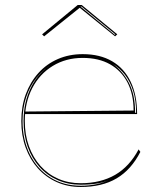

<svg xmlns="http://www.w3.org/2000/svg" viewBox="-20 -731 645 766"><path d="M310 -515Q379 -515 427.5 -486.5Q476 -458 501.5 -404.5Q527 -351 527 -276H79V-286L513 -290Q513 -355 488.5 -402Q464 -449 419 -474.5Q374 -500 310 -500Q243 -500 190.5 -468Q138 -436 108.5 -379Q79 -322 79 -248Q79 -193 95.5 -147.5Q112 -102 141.5 -69Q171 -36 212 -18Q253 0 302 0Q342 0 376.5 -8.5Q411 -17 439.5 -33.5Q468 -50 491.5 -75.5Q515 -101 533 -135L540 -125Q522 -90 498.5 -63.5Q475 -37 445.5 -19.5Q416 -2 380 6.5Q344 15 302 15Q250 15 206.5 -4.5Q163 -24 131.5 -59Q100 -94 82.5 -142Q65 -190 65 -248Q65 -307 83 -355.5Q101 -404 133.5 -440Q166 -476 211 -495.5Q256 -515 310 -515ZM70 -248Q70 -173 99.5 -114.5Q129 -56 181 -23Q233 10 302 10Q335 10 364 4Q393 -2 413 -12Q394 -3 365.5 1.5Q337 6 302 6Q252 6 210 -12.5Q168 -31 137.5 -65Q107 -99 90.5 -145.5Q74 -192 74 -248Q74 -325 105 -385Q136 -445 190 -476Q153 -455 126 -421Q99 -387 84.5 -343.5Q70 -300 70 -248ZM519 -281H523Q523 -331 511 -368.5Q499 -406 478.5 -432.5Q458 -459 430 -476Q469 -448 494 -401Q519 -354 519 -281ZM156 -586 148 -594 290 -711H306L448 -594L439 -586L298 -700ZM440 -594 305 -705H301L302 -704L438 -592Z"/></svg>

Font: Kalnia Glaze Thin
Style: Regular
Weight: 100
Version: Version 1.110